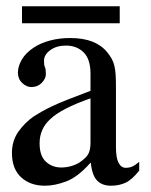

<svg xmlns="http://www.w3.org/2000/svg" viewBox="-20 -581 479 611"><path d="M50 -507V-561H361V-507ZM423 -38Q400 -9 379.5 0.5Q359 10 333 10Q305 10 289 -6.5Q273 -23 269 -63H268Q228 -18 191.5 -4Q155 10 123 10Q76 10 47 -17Q18 -44 18 -94Q18 -133 38.5 -162Q59 -191 88 -211Q99 -218 113 -226Q127 -234 147 -243.5Q167 -253 196.5 -264.5Q226 -276 268 -292V-346Q268 -393 246 -414.5Q224 -436 190 -436Q160 -436 140 -421.5Q120 -407 120 -387Q120 -373 123 -367Q126 -361 126 -345Q126 -331 113 -317.5Q100 -304 80 -304Q64 -304 50.5 -317Q37 -330 37 -350Q37 -370 49.5 -391.5Q62 -413 88 -430Q109 -444 139 -452Q169 -460 203 -460Q245 -460 274 -448.5Q303 -437 321 -415Q330 -404 335.5 -394Q341 -384 344 -371.5Q347 -359 348 -343Q349 -327 349 -304V-113Q349 -78 357.5 -62.5Q366 -47 380 -47Q392 -47 401 -51Q410 -55 423 -66ZM268 -268Q176 -236 140 -202Q106 -171 106 -125Q106 -85 126 -66.5Q146 -48 175 -48Q190 -48 205 -52Q220 -56 233 -64Q255 -79 261.5 -92Q268 -105 268 -127Z"/></svg>

Font: STIXGeneralUnicodeRegular
Style: Regular
Weight: 400
Designer: MicroPress Inc., with final additions and corrections provided by Coen Hoffman, Elsevier (retired)
Version: Version 1.1.0